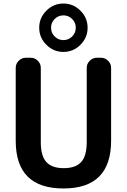

<svg xmlns="http://www.w3.org/2000/svg" viewBox="-20 -1057 718 1087"><path d="M69 -260V-673Q69 -696 86 -713Q103 -730 126 -730H154Q177 -730 194 -713Q211 -696 211 -673V-252Q211 -174 242.5 -139.5Q274 -105 341 -105Q408 -105 439.5 -139.5Q471 -174 471 -252V-673Q471 -696 488 -713Q505 -730 528 -730H552Q575 -730 592 -713Q609 -696 609 -673V-260Q609 10 339 10Q69 10 69 -260ZM388.5 -850.5Q409 -871 409 -900Q409 -929 388.5 -949.5Q368 -970 339 -970Q310 -970 289.5 -949.5Q269 -929 269 -900Q269 -871 289.5 -850.5Q310 -830 339 -830Q368 -830 388.5 -850.5ZM242.5 -803.5Q202 -844 202 -900Q202 -956 242.5 -996.5Q283 -1037 339 -1037Q395 -1037 435.5 -996.5Q476 -956 476 -900Q476 -844 435.5 -803.5Q395 -763 339 -763Q283 -763 242.5 -803.5Z"/></svg>

Font: Rounded Mplus 1c Bold
Style: Bold
Weight: 700
Version: Version 1.059.20150529